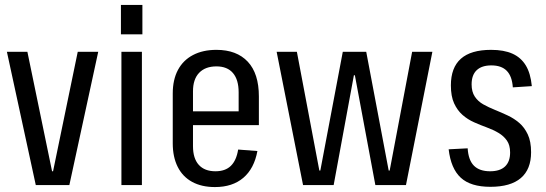

<svg xmlns="http://www.w3.org/2000/svg" viewBox="-20 -750 2211 778"><path d="M8 -540H91L191 -56H195L295 -540H378L261 0H125Z M555 -540V0H472V-540ZM557 -730V-611H470V-730Z M851 8Q797 8 758.5 -13Q720 -34 700 -74Q680 -114 680 -169V-371Q680 -427 701 -466.5Q722 -506 762 -527Q802 -548 857 -548Q939 -548 984 -500Q1029 -452 1029 -359V-243H747V-299H962L947 -265V-376Q947 -427 924 -454Q901 -481 857 -481Q812 -481 787 -455Q762 -429 762 -380V-158Q762 -108 785.5 -82Q809 -56 853 -56Q893 -56 915.5 -78Q938 -100 945 -144L1023 -138Q1010 -67 966 -29.5Q922 8 851 8Z M1101 -540H1183L1274 -59H1278L1369 -540H1464L1555 -59H1559L1650 -540H1732L1625 0H1501L1418 -445H1414L1332 0H1208Z M1967 7Q1887 7 1847 -30Q1807 -67 1798 -145L1875 -149Q1878 -101 1900.5 -78.5Q1923 -56 1966 -56Q2006 -56 2026.5 -75.5Q2047 -95 2047 -132Q2047 -162 2034 -180.5Q2021 -199 2000 -211.5Q1979 -224 1953 -233.5Q1927 -243 1901 -254.5Q1875 -266 1854 -284.5Q1833 -303 1820 -331.5Q1807 -360 1807 -404Q1807 -476 1847.5 -512Q1888 -548 1970 -548Q2022 -548 2056.5 -532.5Q2091 -517 2110.5 -485Q2130 -453 2135 -401L2058 -396Q2055 -441 2033.5 -463Q2012 -485 1971 -485Q1932 -485 1911.5 -465.5Q1891 -446 1891 -408Q1891 -378 1904 -358.5Q1917 -339 1938.5 -327Q1960 -315 1986 -304.5Q2012 -294 2037.5 -282Q2063 -270 2084 -252Q2105 -234 2118.5 -205.5Q2132 -177 2132 -133Q2132 -64 2090.5 -28.5Q2049 7 1967 7Z"/></svg>

Font: Pathway Extreme Condensed
Style: Regular
Weight: 400
Width: 3
Version: Version 1.001;gftools[0.9.26]